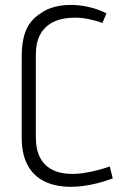

<svg xmlns="http://www.w3.org/2000/svg" viewBox="-20 -730 476 761"><path d="M415 -70C212 -1 122 -60 122 -185V-513C122 -645 222 -660 278 -660C311 -660 351 -652 386 -639L402 -677C324 -717 218 -723 153 -685C100 -653 66 -613 66 -504V-183C66 34 269 37 427 -23Z"/></svg>

Font: Advent Pro
Style: Regular
Weight: 400
Designer: Andreas Kalpakidis
Foundry: Andreas Kalpakidis
Version: Version 2.002 2008